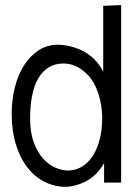

<svg xmlns="http://www.w3.org/2000/svg" viewBox="-20 -725 549 753"><path d="M455.1 -705.1V-8.8H388.2V-85Q378.4 -67.4 366.9 -54.2Q355.5 -41 343.3 -31.2Q331.1 -21.5 318.6 -14.9Q306.2 -8.3 294.4 -3.9Q267.6 6.3 238.8 7.8Q193.4 7.8 154.3 -12.2Q115.2 -32.2 86.7 -69.3Q58.1 -106.4 42 -159.4Q25.9 -212.4 25.9 -277.8Q25.9 -333.5 38.3 -382.8Q50.8 -432.1 74.5 -469.2Q98.1 -506.3 132.1 -528.1Q166 -549.8 209 -549.8Q245.1 -548.3 278.3 -536.6Q292.5 -531.7 307.4 -523.9Q322.3 -516.1 336.4 -504.6Q350.6 -493.2 363 -478Q375.5 -462.9 384.8 -442.9V-702.1ZM380.9 -266.1Q379.4 -306.6 371.3 -338.1Q363.3 -369.6 351.1 -393.1Q338.9 -416.5 323.2 -432.4Q307.6 -448.2 291.5 -458Q275.4 -467.8 259.3 -471.9Q243.2 -476.1 230 -476.1Q195.3 -476.1 170.4 -460.4Q145.5 -444.8 129.4 -416.5Q113.3 -388.2 105.7 -348.6Q98.1 -309.1 98.1 -261.2Q98.1 -204.6 113 -165.3Q127.9 -126 150.1 -101.8Q172.4 -77.6 198.5 -66.9Q224.6 -56.2 247.1 -56.2Q271.5 -56.2 295.4 -68.1Q319.3 -80.1 338.4 -105.7Q357.4 -131.3 369.1 -170.9Q380.9 -210.4 380.9 -266.1Z"/></svg>

Font: Englebert
Style: Regular
Weight: 400
Designer: Astigmatic (AOETI)
Foundry: Astigmatic (AOETI)
Version: Version 1.000